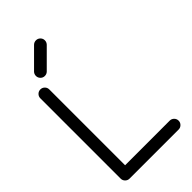

<svg xmlns="http://www.w3.org/2000/svg" viewBox="-302 -1103 1189 1189"><g transform="rotate(-45 293.0 -508.0)"><path d="M39.1 -742.2Q39.1 -758.3 50.5 -769.8Q62 -781.2 78.1 -781.2Q94.2 -781.2 105.7 -769.8Q117.2 -758.3 117.2 -742.2V-78.1H507.8Q523.9 -78.1 535.4 -66.7Q546.9 -55.2 546.9 -39.1Q546.9 -22.9 535.4 -11.5Q523.9 0 507.8 0H78.1Q62 0 50.5 -11.5Q39.1 -22.9 39.1 -39.1ZM302.2 -949.2 183.6 -830.6Q172.4 -820.3 156.7 -820.3Q140.6 -820.3 129.2 -831.8Q117.7 -843.3 117.7 -859.4Q117.7 -874.5 127.4 -885.7L246.1 -1004.4Q257.8 -1015.6 273.9 -1015.6Q290 -1015.6 301.5 -1004.2Q313 -992.7 313 -976.6Q313 -960.9 302.2 -949.2Z"/></g></svg>

Font: Comfortaa
Style: Regular
Weight: 400
Designer: Johan Aakerlund - aajohan
Foundry: Johan Aakerlund
Version: Version 2.004 2013